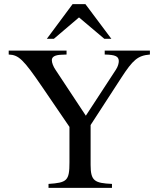

<svg xmlns="http://www.w3.org/2000/svg" viewBox="-20 -906 762 926"><path d="M703 -662H485V-643C537 -642 552 -634 553 -612C553 -601 549 -585 539 -570L394 -348L248 -569C237 -585 230 -603 230 -616C230 -632 245 -641 277 -642L301 -643V-662H22V-643C70 -641 92 -621 184 -486L315 -294V-123C315 -34 303 -25 214 -19V0H520V-19C436 -23 417 -33 417 -111V-303L565 -531C621 -617 644 -638 703 -643ZM517 -719 392 -886H330L206 -719H240L361 -822L483 -719Z"/></svg>

Font: XITS Math
Style: Regular
Weight: 400
Designer: MicroPress Inc., with final additions and corrections provided by Coen Hoffman, Elsevier (retired)
Version: Version 1.302